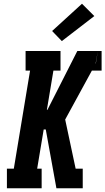

<svg xmlns="http://www.w3.org/2000/svg" viewBox="-20 -1008 564 1028"><path d="M17 0V-105H54L141 -630H117V-735H304V-630H266L231 -420H234L394 -735H504L492 -668H493L504 -735H524V-630H472L329 -368L385 -105H423V0H382L393 -67L382 0H282L225 -315H214L179 -105H203V0ZM311 -788 259 -842 419 -988 485 -922Z"/></svg>

Font: Iosevka Slab Extrabold Oblique
Style: Regular
Weight: 800
Italic angle: -9°
Monospace: yes
Designer: Belleve Invis
Foundry: Belleve Invis
Version: Version 11.1.1; ttfautohint (v1.8.3)